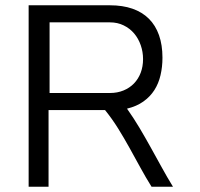

<svg xmlns="http://www.w3.org/2000/svg" viewBox="-20 -710 762 730"><path d="M88.9 -689.9V0H164.6V-291.5H379.4Q406.2 -258.3 428.7 -222.2Q451.2 -186 471.9 -148.7Q492.7 -111.3 513.2 -73.7Q533.7 -36.1 556.2 0H637.7Q615.2 -36.6 594.5 -74.5Q573.7 -112.3 552.7 -150.1Q531.7 -188 509.8 -224.9Q487.8 -261.7 462.9 -296.9Q499.5 -305.7 525.1 -324Q550.8 -342.3 566.9 -367.4Q583 -392.6 590.3 -424.1Q597.7 -455.6 597.7 -490.7Q597.7 -539.1 584.5 -576.4Q571.3 -613.8 545.9 -638.9Q520.5 -664.1 483.4 -677Q446.3 -689.9 397.9 -689.9ZM168.5 -356.4V-625H397.9Q426.8 -625 450.2 -613.5Q473.6 -602.1 490 -582.8Q506.3 -563.5 515.1 -538.1Q523.9 -512.7 523.9 -485.4Q523.9 -457 514.9 -433.3Q505.9 -409.7 489.3 -392.6Q472.7 -375.5 449.5 -366Q426.3 -356.4 397.9 -356.4Z"/></svg>

Font: Saysettha
Style: Regular
Weight: 400
Designer: John M. Durdin
Foundry: Lao Script for Windows
Version: Version 2.201